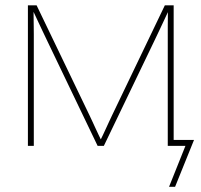

<svg xmlns="http://www.w3.org/2000/svg" viewBox="-20 -556 768 732"><path d="M86.4 0V-535.6H119.6L320.8 -117.2Q326.7 -105 332.5 -92.3Q338.4 -79.6 344.2 -66.9Q350.1 -54.2 356 -41.7Q361.8 -29.3 368.2 -16.6H360.4Q366.7 -29.3 372.6 -41.7Q378.4 -54.2 384.3 -66.9Q390.1 -79.6 396 -92.3Q401.9 -105 407.7 -117.2L608.4 -535.6H642.1V0H619.6V-395Q619.6 -410.2 619.6 -425.5Q619.6 -440.9 619.6 -456.1Q619.6 -471.2 619.9 -486.6Q620.1 -502 620.1 -517.1H623.5Q614.3 -497.1 604.7 -476.8Q595.2 -456.5 585.7 -436.5Q576.2 -416.5 566.4 -396L376 0H352.1L162.1 -396Q152.3 -416.5 142.8 -436.5Q133.3 -456.5 123.8 -476.8Q114.3 -497.1 105 -517.1H107.9Q107.9 -502 108.2 -486.6Q108.4 -471.2 108.6 -456.1Q108.9 -440.9 108.9 -425.5Q108.9 -410.2 108.9 -395V0ZM624.5 156.2 687 0H625.5V-22.5H719.7L647.5 156.2Z"/></svg>

Font: Inter 20pt Thin
Style: Regular
Weight: 250
Version: Version 4.001;git-66647c0bb